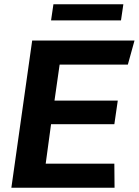

<svg xmlns="http://www.w3.org/2000/svg" viewBox="-20 -875 647 895"><path d="M33 0 130 -686H607L576 -574H258L234 -406H529L513 -296H218L193 -112H513L514 0ZM218 -780 229 -855H555L544 -780Z"/></svg>

Font: Chivo SemiBold
Style: Italic
Weight: 600
Italic angle: -8.05°
Designer: Hector Gatti
Foundry: Omnibus-Type
Version: Version 2.002